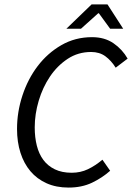

<svg xmlns="http://www.w3.org/2000/svg" viewBox="-20 -836 597 868"><path d="M57 -253Q57 -330 81.5 -404.5Q106 -479 150.5 -537.5Q195 -596 257.5 -632Q320 -668 396 -668Q453 -668 493 -640.5Q533 -613 557 -571L503 -530Q483 -562 456.5 -581.5Q430 -601 392 -601Q333 -601 286 -570Q239 -539 206 -490Q173 -441 155 -380.5Q137 -320 137 -260Q137 -215 146.5 -177.5Q156 -140 176 -113Q196 -86 228 -70.5Q260 -55 304 -55Q344 -55 377.5 -71Q411 -87 443 -114L478 -64Q442 -32 396 -10Q350 12 290 12Q234 12 190.5 -7.5Q147 -27 117.5 -62Q88 -97 72.5 -145.5Q57 -194 57 -253ZM394 -816H466L537 -706H478L427 -776H424L346 -706H280Z"/></svg>

Font: mr_Source Sans Pro
Style: Italic
Weight: 400
Italic angle: -11°
Designer: Paul D. Hunt
Foundry: Adobe Systems Incorporated
Version: Version 1.036;July 10, 2024;FontCreator 11.5.0.2430 64-bit